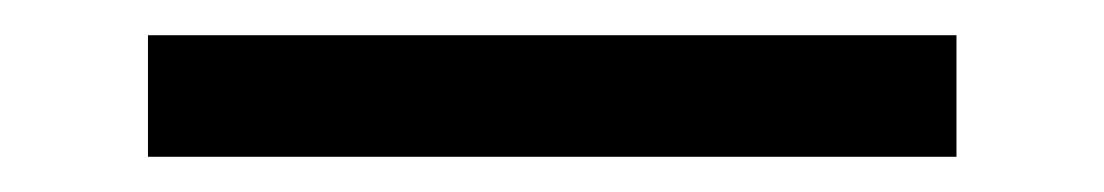

<svg xmlns="http://www.w3.org/2000/svg" viewBox="-20 -1 627 109"><path d="M64 19H523V88H64Z"/></svg>

Font: Podkova
Style: Regular
Weight: 400
Designer: Ilya Yudin
Foundry: Cyreal (www.cyreal.org)
Version: Version 2.103